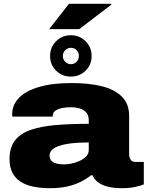

<svg xmlns="http://www.w3.org/2000/svg" viewBox="-20 -976 778 1008"><path d="M243 12Q197 12 158 4.5Q119 -3 90.5 -20.5Q62 -38 46 -67.5Q30 -97 30 -141Q30 -202 59 -239Q88 -276 142.5 -294.5Q197 -313 273.5 -319.5Q350 -326 446 -326V-344Q446 -369 434 -384Q422 -399 400.5 -406Q379 -413 351 -413Q332 -413 310 -409.5Q288 -406 272.5 -396Q257 -386 257 -368V-364H45Q44 -368 44 -370.5Q44 -373 44 -377Q44 -425 79.5 -462Q115 -499 185 -519.5Q255 -540 357 -540Q446 -540 513.5 -523.5Q581 -507 619.5 -469Q658 -431 658 -367V-165Q658 -149 666 -137.5Q674 -126 690 -126H735V-8Q720 -1 689 5.5Q658 12 621 12Q574 12 542 3Q510 -6 491.5 -21.5Q473 -37 466 -56H458Q433 -36 401.5 -20.5Q370 -5 331 3.5Q292 12 243 12ZM317 -113Q334 -113 356 -117.5Q378 -122 398.5 -131.5Q419 -141 432.5 -155Q446 -169 446 -189V-228Q373 -228 327.5 -219.5Q282 -211 261 -196Q240 -181 240 -160Q240 -141 251.5 -130.5Q263 -120 280.5 -116.5Q298 -113 317 -113ZM352 -574Q306 -574 274.5 -605Q243 -636 243 -682Q243 -728 274.5 -759.5Q306 -791 352 -791Q398 -791 429.5 -759.5Q461 -728 461 -682Q461 -636 429.5 -605Q398 -574 352 -574ZM352 -639Q370 -639 382 -651.5Q394 -664 394 -683Q394 -701 382 -713Q370 -725 352 -725Q335 -725 322.5 -712.5Q310 -700 310 -682Q310 -664 322.5 -651.5Q335 -639 352 -639ZM238 -823 342 -956H564L565 -952L396 -823Z"/></svg>

Font: Archivo SemiExpanded Black
Style: Regular
Weight: 900
Width: 6
Designer: Hector Gatti
Foundry: Omnibus-Type
Version: Version 2.001